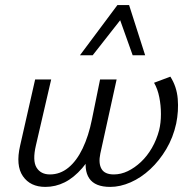

<svg xmlns="http://www.w3.org/2000/svg" viewBox="-20 -726 755 754"><path d="M158 8Q99 8 70 -34Q41 -76 59 -154L118 -414H181L121 -155Q107 -95 123.5 -68Q140 -41 176 -41Q216 -41 248.5 -67.5Q281 -94 304.5 -143Q328 -192 341 -257L373 -414H438L374 -123Q366 -85 378.5 -63Q391 -41 427 -41Q455 -41 482 -54Q509 -67 533.5 -90Q558 -113 576.5 -145Q595 -177 605 -215Q612 -244 612 -278Q612 -312 605.5 -344.5Q599 -377 585 -401L649 -425Q674 -386 678 -338Q682 -290 672 -241Q660 -186 633 -140.5Q606 -95 570 -61.5Q534 -28 493 -10Q452 8 413 8Q353 8 330.5 -25.5Q308 -59 321 -120L338 -206L368 -165Q336 -104 303 -66Q270 -28 234 -10Q198 8 158 8ZM294 -509 441 -706H487L468 -667L344 -509ZM501 -509 445 -666 441 -706H487L550 -509Z"/></svg>

Font: Ysabeau Infant
Style: Italic
Weight: 400
Italic angle: -12°
Designer: Christian Thalmann (Catharsis Fonts)
Version: Version 2.001;gftools[0.9.30]; featfreeze: ss01,ss02,lnum